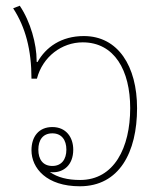

<svg xmlns="http://www.w3.org/2000/svg" viewBox="-20 -643 547 671"><path d="M259 8C397 8 459 -111 459 -265C459 -411 393 -517 273 -517C194 -517 140 -478 111 -426L108 -427C108 -428 108 -430 108 -432C108 -488 87 -567 49 -623L26 -614C69 -548 90 -469 90 -368H109C129 -445 196 -495 269 -495C380 -495 435 -397 435 -265C435 -127 379 -14 260 -14C216 -14 181 -23 154 -42C158 -41 162 -41 166 -41C201 -41 236 -65 236 -120C236 -163 211 -199 163 -199C115 -199 90 -165 90 -118C90 -55 143 8 259 8ZM163 -63C130 -63 114 -86 114 -120C114 -154 130 -177 163 -177C195 -177 212 -154 212 -120C212 -86 195 -63 163 -63Z"/></svg>

Font: Noto Sans Thai Looped SemiCondensed Thin
Style: Regular
Weight: 100
Width: 4
Designer: Sasikarn Vongin, Ben Mitchell
Foundry: The Fontpad Ltd
Version: Version 1.001